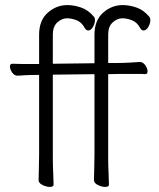

<svg xmlns="http://www.w3.org/2000/svg" viewBox="-20 -726 628 756"><path d="M352 -434 188 -432V-105Q188 -74 189.5 -45Q191 -16 191 1Q191 10 176 10Q163 10 147.5 2.5Q132 -5 132 -17Q132 -29 133 -59.5Q134 -90 134 -116V-431H114Q101 -431 83 -430Q65 -429 50 -428H49Q36 -428 27.5 -441Q19 -454 19 -464Q19 -475 29 -475Q48 -474 68 -474Q88 -474 103 -474H134V-589Q134 -646 168 -676Q202 -706 245 -706Q271 -706 299 -696.5Q327 -687 349 -661Q354 -656 354 -647Q354 -634 346 -620Q338 -606 327 -606Q319 -606 313 -617Q301 -639 281 -646.5Q261 -654 244 -654Q224 -654 206 -638Q188 -622 188 -590V-475L352 -477V-589Q352 -646 386 -676Q420 -706 463 -706Q489 -706 517 -696.5Q545 -687 567 -661Q572 -656 572 -647Q572 -634 564 -620Q556 -606 545 -606Q537 -606 531 -617Q519 -639 499 -646.5Q479 -654 462 -654Q442 -654 424 -638Q406 -622 406 -590V-478H444Q464 -478 491.5 -479.5Q519 -481 530 -482H531Q543 -482 552 -469Q561 -456 561 -445Q561 -434 551 -434Q543 -435 524.5 -435Q506 -435 487 -435Q468 -435 455 -435L406 -434V-105Q406 -74 407.5 -45Q409 -16 409 1Q409 10 394 10Q381 10 365.5 2.5Q350 -5 350 -17Q350 -29 351 -59.5Q352 -90 352 -116Z"/></svg>

Font: Moon Stars Kai HW Light
Style: Regular
Weight: 300
Designer: GuiWonder
Version: Version 1.101